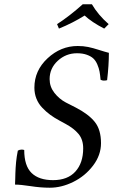

<svg xmlns="http://www.w3.org/2000/svg" viewBox="-20 -875 533 905"><path d="M493.2 -626Q493.2 -567.4 484.9 -497.1Q479 -495.1 469.2 -495.1Q461.9 -495.1 454.1 -499Q452.1 -522 449.2 -537.8Q446.3 -553.7 438.7 -571.3Q431.2 -588.9 419.9 -599.4Q408.7 -609.9 389.2 -616.9Q369.6 -624 342.8 -624Q291 -624 252.4 -588.6Q213.9 -553.2 213.9 -502Q213.9 -466.3 236.3 -437.5Q258.8 -408.7 290 -392.1L336.9 -368.2Q397.5 -336.9 426.8 -300.3Q456.1 -263.7 456.1 -200.2Q456.1 -143.6 418.5 -94.2Q380.9 -44.9 325.4 -17.6Q270 9.8 214.8 9.8Q171.4 9.8 124.3 2.4Q77.1 -4.9 50.8 -4.9Q51.3 -12.2 51.8 -31.2Q52.2 -50.3 52.5 -58.8Q52.7 -67.4 53.7 -84Q54.7 -100.6 55.9 -111.6Q57.1 -122.6 59.1 -137.2Q61 -151.9 64 -165Q72.3 -169.9 82 -169.9Q88.4 -169.9 94.2 -168Q94.2 -93.3 128.9 -59.6Q163.6 -25.9 230 -25.9Q298.8 -25.9 335.4 -66.4Q372.1 -106.9 372.1 -175.8Q372.1 -217.3 350.1 -243.7Q328.1 -270 289.1 -291L261.2 -306.2Q235.8 -319.8 216.6 -334Q197.3 -348.1 179.2 -367.2Q161.1 -386.2 151.6 -410.2Q142.1 -434.1 142.1 -461.9Q142.1 -542.5 204.3 -600.3Q266.6 -658.2 346.2 -658.2Q372.6 -658.2 395.3 -653.6Q418 -648.9 446.8 -639.6Q475.6 -630.4 493.2 -626ZM492.2 -761.2 471.2 -740.2Q413.1 -770 378.9 -801.8Q322.8 -766.6 257.8 -740.2Q257.3 -741.7 253.4 -750.7Q249.5 -759.8 249 -761.2Q308.6 -799.8 370.1 -855H413.1Q442.4 -804.7 492.2 -761.2Z"/></svg>

Font: Common Serif
Style: Italic
Weight: 400
Italic angle: -12°
Designer: Philipp H. Poll, Khaled Hosny
Foundry: Stefan Peev, Context Ltd.
Version: Version 1.026